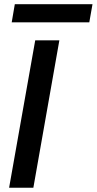

<svg xmlns="http://www.w3.org/2000/svg" viewBox="-20 -885 456 905"><path d="M22.9 0 146 -694.8H259.8L137.2 0ZM35.2 -779.8 49.8 -865.2H416L400.9 -779.8Z"/></svg>

Font: Poppins Medium
Style: Italic
Weight: 500
Italic angle: -10°
Designer: Ninad Kale (Devanagari), Jonny Pinhorn (Latin)
Foundry: Indian Type Foundry
Version: Version 3.200;PS 1.000;hotconv 16.6.54;makeotf.lib2.5.65590